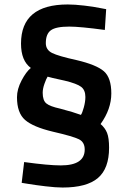

<svg xmlns="http://www.w3.org/2000/svg" viewBox="-20 -662 570 859"><path d="M455 -621 449 -528Q338 -543 290 -543Q230 -543 207.5 -526.5Q185 -510 185 -469Q185 -439 213 -425Q241 -411 323 -393Q412 -372 445 -343Q478 -314 478 -244Q478 -174 430 -107Q450 -90 459 -67.5Q468 -45 468 -1Q468 92 418 134.5Q368 177 260 177Q230 177 184 171.5Q138 166 108 161L77 156L88 63Q197 78 252 78Q359 78 359 7Q359 -26 333 -39Q307 -52 216 -73Q128 -94 92 -125.5Q56 -157 56 -227Q56 -263 76.5 -302Q97 -341 118 -358Q74 -390 74 -467Q74 -642 283 -642Q314 -642 357 -637Q400 -632 428 -626ZM270 -301Q201 -316 193 -319Q187 -310 179 -287.5Q171 -265 171 -247Q171 -213 187 -199.5Q203 -186 249 -176Q310 -160 342 -148Q348 -156 355 -181.5Q362 -207 362 -228Q362 -259 343 -273.5Q324 -288 270 -301Z"/></svg>

Font: TypoPRO Titillium Maps
Style: 800 wt
Weight: 800
Designer: Campivisivi
Foundry: Accademia di Belle Arti di Urbino and students of MA course of Visual design
Version: Version 001.001